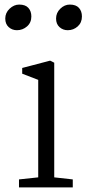

<svg xmlns="http://www.w3.org/2000/svg" viewBox="-20 -819 378 839"><path d="M3 0ZM147 -44V-470L77 -497V-522L199 -554L217 -545V-44L298 -35V0H63V-35ZM3 -738Q3 -763 22 -781Q41 -799 64 -799Q91 -799 104 -784.5Q117 -770 117 -747Q117 -720 98 -703.5Q79 -687 54 -687Q33 -687 18 -700.5Q3 -714 3 -738ZM225 -738Q225 -763 243.5 -781Q262 -799 285 -799Q312 -799 325 -784.5Q338 -770 338 -747Q338 -720 319.5 -703.5Q301 -687 276 -687Q255 -687 240 -700.5Q225 -714 225 -738Z"/></svg>

Font: Martel Light
Style: Regular
Weight: 300
Designer: Dan Reynolds
Foundry: Dan Reynolds
Version: Version 1.001; ttfautohint (v1.1) -l 5 -r 5 -G 72 -x 0 -D la